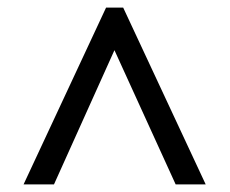

<svg xmlns="http://www.w3.org/2000/svg" viewBox="-20 -734 605 505"><path d="M42 -249H122L281 -602L442 -249H521L304 -714H259Z"/></svg>

Font: Noto Serif Hentaigana Bold
Style: Regular
Weight: 700
Designer: Kazuhiro Yamada
Foundry: nipponia
Version: Version 1.000